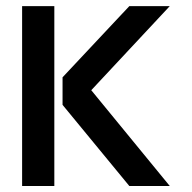

<svg xmlns="http://www.w3.org/2000/svg" viewBox="-20 -620 640 640"><path d="M53.7 -599.6Q89.8 -599.6 161.1 -599.6Q161.1 -400.4 161.1 0Q126 0 53.7 0Q53.7 -200.2 53.7 -599.6ZM284.2 -319.3Q371.1 -212.9 545.9 0Q501 0 411.1 0Q336.9 -89.8 188.5 -270.5Q188.5 -300.8 188.5 -362.3Q262.7 -441.4 411.1 -599.6Q456.1 -599.6 545.9 -599.6Q459 -506.8 284.2 -319.3Z"/></svg>

Font: Bestnet font
Style: Regular
Weight: 400
Version: Version 1.0